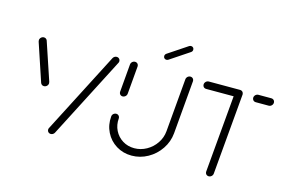

<svg xmlns="http://www.w3.org/2000/svg" viewBox="-89 -887 1624 1087"><g transform="rotate(15 723.0 -343.5)"><path d="M188.5 -273.7Q188.1 -267.8 184.6 -262.6Q181.1 -257.4 175.6 -254.4Q170 -251.5 164.1 -251.5Q157.4 -251.5 152.4 -255Q147.4 -258.5 144.8 -264.4L70.4 -487.4Q68.9 -492.6 69.3 -496.3Q69.6 -502.2 73.1 -507.4Q76.7 -512.6 82 -515.6Q87.4 -518.5 93.3 -518.5Q100 -518.5 105.2 -515Q110.4 -511.5 112.6 -505.6L187.4 -282.6Q188.5 -278.9 188.5 -273.7ZM271.5 0Q265.6 0 260.6 -3Q255.6 -5.9 253.1 -11.1Q250.7 -16.3 251.1 -22.2Q251.5 -26.7 254.1 -31.1L498.5 -505.6Q501.9 -511.5 507.6 -515Q513.3 -518.5 520 -518.5Q525.9 -518.5 530.9 -515.6Q535.9 -512.6 538.3 -507.4Q540.7 -502.2 540.4 -496.3Q539.6 -490.7 537.4 -487.4L293 -13Q289.6 -7 283.9 -3.5Q278.1 0 271.5 0Z M609.3 -310.7Q603.3 -310.7 598.5 -313.7Q593.7 -316.7 591.3 -321.9Q588.9 -327 589.3 -333L603.3 -496.3Q603.7 -502.2 607.2 -507.4Q610.7 -512.6 616.1 -515.6Q621.5 -518.5 627.4 -518.5Q633.3 -518.5 638.3 -515.6Q643.3 -512.6 645.7 -507.4Q648.1 -502.2 647.8 -496.3L633.7 -333Q633.3 -327 629.8 -321.9Q626.3 -316.7 620.7 -313.7Q615.2 -310.7 609.3 -310.7ZM951.9 -518.5Q957.8 -518.5 962.8 -515.6Q967.8 -512.6 970.2 -507.4Q972.6 -502.2 972.2 -496.3L945.2 -184.4Q940.7 -134.4 912.2 -92Q883.7 -49.6 839.3 -24.8Q794.8 0 744.8 0Q694.8 0 654.6 -24.8Q614.4 -49.6 593.3 -92Q572.2 -134.4 576.7 -184.4Q577 -190.4 580.4 -195.6Q583.7 -200.7 589.3 -203.7Q594.8 -206.7 600.7 -206.7Q606.7 -206.7 611.5 -203.7Q616.3 -200.7 618.9 -195.6Q621.5 -190.4 621.1 -184.4Q617.8 -146.3 633.7 -114.3Q649.6 -82.2 680 -63.3Q710.4 -44.4 748.5 -44.4Q786.3 -44.4 820.2 -63.3Q854.1 -82.2 875.7 -114.3Q897.4 -146.3 900.7 -184.4L927.8 -496.3Q928.1 -502.2 931.7 -507.4Q935.2 -512.6 940.6 -515.6Q945.9 -518.5 951.9 -518.5ZM795.2 -575.2Q787.4 -575.2 782.4 -580.6Q777.4 -585.9 778.1 -593.7Q778.5 -598.5 780.9 -602.2Q783.3 -605.9 787.4 -608.5L899.6 -683.3Q904.8 -686.7 910.7 -686.7Q918.5 -686.7 923.5 -681.3Q928.5 -675.9 927.8 -668.1Q927.4 -663.3 925 -659.6Q922.6 -655.9 918.5 -653.3L806.3 -578.5Q801.5 -575.2 795.2 -575.2Z M1263.3 -498.5 1221.5 -22.2Q1221.1 -16.3 1217.6 -11.1Q1214.1 -5.9 1208.7 -3Q1203.3 0 1197.4 0Q1191.5 0 1186.5 -3Q1181.5 -5.9 1179.1 -11.1Q1176.7 -16.3 1177 -22.2L1218.9 -498.5ZM1035.2 -496.3Q1035.6 -502.2 1039.1 -507.4Q1042.6 -512.6 1048 -515.6Q1053.3 -518.5 1059.3 -518.5H1242.6Q1248.5 -518.5 1253.5 -515.6Q1258.5 -512.6 1260.9 -507.4Q1263.3 -502.2 1263 -496.3Q1262.6 -490.4 1259.1 -485.2Q1255.6 -480 1250.2 -477Q1244.8 -474.1 1238.9 -474.1H1055.6Q1049.6 -474.1 1044.6 -477Q1039.6 -480 1037.2 -485.2Q1034.8 -490.4 1035.2 -496.3ZM1325.9 -496.3Q1326.3 -502.2 1329.8 -507.4Q1333.3 -512.6 1338.7 -515.6Q1344.1 -518.5 1350 -518.5H1425.9Q1431.9 -518.5 1436.9 -515.6Q1441.9 -512.6 1444.3 -507.4Q1446.7 -502.2 1446.3 -496.3Q1445.9 -490.4 1442.4 -485.2Q1438.9 -480 1433.5 -477Q1428.1 -474.1 1422.2 -474.1H1346.3Q1340.4 -474.1 1335.4 -477Q1330.4 -480 1328 -485.2Q1325.6 -490.4 1325.9 -496.3Z"/></g></svg>

Font: 26F Galaxy Sans Oblique
Style: Regular
Weight: 400
Italic angle: -5°
Designer: C₂₉H₂₅N₃O₅
Version: Version 1.200;FEAKit 1.0